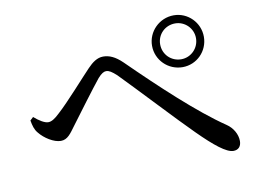

<svg xmlns="http://www.w3.org/2000/svg" viewBox="-70 -797 1140 839"><g transform="rotate(-10 500.0 -377.5)"><path d="M747 -462C810 -462 861 -513 861 -577C861 -640 810 -692 747 -692C683 -692 631 -640 631 -577C631 -513 683 -462 747 -462ZM747 -656C790 -656 826 -621 826 -577C826 -532 790 -497 747 -497C702 -497 667 -532 667 -577C667 -621 702 -656 747 -656ZM73 -291C95 -263 136 -237 167 -237C197 -237 212 -261 235 -292C270 -339 346 -441 377 -479C393 -497 404 -503 414 -503C427 -503 439 -495 459 -477C529 -406 689 -234 751 -173C821 -103 871 -63 902 -63C924 -63 937 -77 937 -101C937 -131 919 -162 892 -180C775 -259 625 -400 496 -527C465 -557 439 -568 412 -568C386 -568 364 -552 342 -529C310 -496 224 -398 177 -356C156 -336 141 -327 127 -327C111 -327 88 -341 65 -361L51 -348C55 -325 60 -306 73 -291Z"/></g></svg>

Font: Noto Serif CJK JP Medium
Style: Regular
Weight: 500
Designer: Ryoko NISHIZUKA 西塚涼子 (kana & ideographs); Frank Grießhammer (Latin, Greek & Cyrillic); Wenlong ZHANG 张文龙 (bopomofo); San
Foundry: Adobe Systems Incorporated
Version: Version 1.000;PS 1;hotconv 16.6.53;makeotf.lib2.5.65590